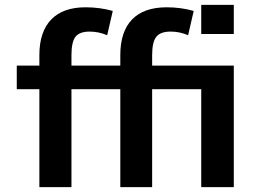

<svg xmlns="http://www.w3.org/2000/svg" viewBox="-20 -770 1056 790"><path d="M808 -630V-750H942V-630ZM606 -500H942V0H808V-403H606V0H475V-403H274V0H142V-403H49V-500H142V-543Q142 -639 190.5 -689.5Q239 -740 332 -740Q391 -740 444 -725L421 -625Q386 -640 349 -640Q307 -640 290.5 -618.5Q274 -597 274 -543V-500H475V-543Q475 -640 523.5 -690Q572 -740 666 -740Q724 -740 777 -725L754 -625Q720 -640 682 -640Q640 -640 623 -618.5Q606 -597 606 -543Z"/></svg>

Font: M PLUS 1p
Style: Bold
Weight: 700
Version: Version 1.062